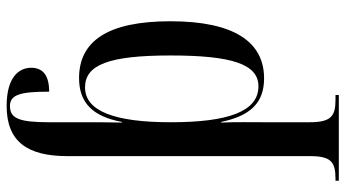

<svg xmlns="http://www.w3.org/2000/svg" viewBox="-251 -554 1040 578"><g transform="rotate(-90 269.0 -265.0)"><path d="M14 235H272V225H257C208 225 190 211 190 147V12C190 -33 191 -75 189 -119H191C209 -33 247 10 322 10C431 10 494 -79 494 -272C494 -461 434 -547 323 -547C248 -547 207 -505 191 -418H189C190 -457 190 -500 190 -539V-637C190 -729 202 -755 239 -755C274 -755 282 -721 282 -637C336 -637 354 -660 354 -691C354 -727 327 -765 239 -765C132 -765 88 -703 88 -582V148C88 211 71 225 20 225H14ZM298 -7C222 -7 190 -99 190 -271C190 -439 223 -529 295 -529C363 -529 391 -457 391 -272C391 -87 365 -7 298 -7Z"/></g></svg>

Font: Noto Serif Display Condensed Medium
Style: Regular
Weight: 500
Width: 3
Designer: Monotype Design Team
Foundry: Monotype Imaging Inc.
Version: Version 2.009